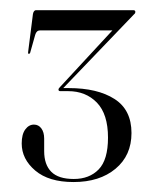

<svg xmlns="http://www.w3.org/2000/svg" viewBox="-20 -720 305 376"><path d="M101 -544.5 99.5 -547.5Q102.5 -547.5 107.5 -547.5Q112.5 -547.5 114.5 -547.5Q171 -547.5 204.2 -526.2Q237.5 -505 237.5 -459.5Q237.5 -415.5 206.2 -389.5Q175 -363.5 124 -363.5Q75.5 -363.5 49 -386Q22.5 -408.5 22.5 -439Q22.5 -457 29.5 -466.5Q36.5 -476 46.5 -476Q55.5 -476 61 -468.5Q66.5 -461 66.5 -448.5V-424Q66.5 -397.5 80.5 -383.5Q94.5 -369.5 124.5 -369.5Q155 -369.5 173.2 -388.2Q191.5 -407 191.5 -450.5Q191.5 -496.5 169.8 -519Q148 -541.5 113.5 -541.5H98Q96 -541.5 95.2 -542.5Q94.5 -543.5 94.5 -544.5Q94.5 -545.5 95 -546.5Q95.5 -547.5 97 -549L202 -662.5L203 -660.5H58.5Q51.5 -660.5 49 -652L39 -616.5Q38.5 -616 38 -615.2Q37.5 -614.5 36.5 -614.5Q35.5 -614.5 35.2 -615.5Q35 -616.5 35 -617.5L44.5 -692.5Q45 -695.5 46.5 -697.8Q48 -700 50.5 -700H242Q243 -700 244 -699.2Q245 -698.5 245 -697Q245 -696.5 244.8 -695Q244.5 -693.5 242.5 -692Z"/></svg>

Font: Fraunces 120pt Light
Style: Regular
Weight: 300
Version: Version 1.000;[b76b70a41]